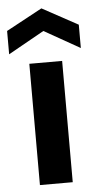

<svg xmlns="http://www.w3.org/2000/svg" viewBox="-67 -754 400 787"><g transform="rotate(-5 133.5 -360.5)"><path d="M65 0V-499H200V0ZM-14 -545V-641L134 -721L281 -641V-545L134 -628Z"/></g></svg>

Font: DM Sans 20pt
Style: Bold
Weight: 700
Version: Version 4.004;gftools[0.9.30]